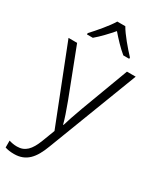

<svg xmlns="http://www.w3.org/2000/svg" viewBox="-247 -842 965 1161"><g transform="rotate(30 235.0 -262.0)"><path d="M263 -765H207C182 -722 124 -655 87 -615V-606H128C164 -636 202 -677 234 -714C266 -677 305 -635 341 -606H382V-615C345 -654 287 -722 263 -765ZM1 -532 209 -2 175 87C147 159 115 193 59 193C37 193 19 189 3 184V232C21 238 41 241 66 241C151 241 195 188 230 94L470 -532H409L285 -200C264 -143 247 -92 238 -61H235C226 -97 210 -143 188 -202L61 -532Z"/></g></svg>

Font: Noto Sans Ethiopic Light
Style: Regular
Weight: 300
Designer: Monotype Design Team
Foundry: Monotype Imaging Inc.
Version: Version 2.102